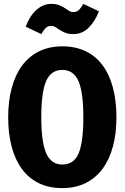

<svg xmlns="http://www.w3.org/2000/svg" viewBox="-20 -949 640 986"><path d="M578 -347Q578 -264 560 -197Q542 -130 507 -82.5Q472 -35 420 -9Q368 17 300 17Q232 17 180 -8Q128 -33 93 -80.5Q58 -128 40 -195.5Q22 -263 22 -347Q22 -429 40 -496.5Q58 -564 93 -611.5Q128 -659 180 -685Q232 -711 300 -711Q368 -711 420 -686Q472 -661 507 -613.5Q542 -566 560 -498.5Q578 -431 578 -347ZM408 -347Q408 -475 383 -532.5Q358 -590 300 -590Q242 -590 217 -532.5Q192 -475 192 -347Q192 -219 217.5 -161.5Q243 -104 300 -104Q360 -104 384 -162Q408 -220 408 -347ZM356 -774Q332 -774 316 -780.5Q300 -787 287.5 -795Q275 -803 265 -809.5Q255 -816 243 -816Q226 -816 215 -805.5Q204 -795 192 -774L112 -812Q121 -836 133.5 -857Q146 -878 162.5 -894Q179 -910 199 -919.5Q219 -929 243 -929Q267 -929 283.5 -922.5Q300 -916 312 -908Q324 -900 334 -893.5Q344 -887 356 -887Q374 -887 385 -897.5Q396 -908 408 -929L488 -891Q470 -843 437 -808.5Q404 -774 356 -774Z"/></svg>

Font: Qzxlaeiskcpccdgjqmyffctclhy
Style: Regular
Weight: 700
Monospace: yes
Designer: Carrois Corporate & Edenspiekermann
Foundry: Carrois Corporate GbR & Edenspiekermann AG
Version: Version 2.001